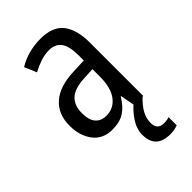

<svg xmlns="http://www.w3.org/2000/svg" viewBox="-233 -624 926 926"><g transform="rotate(-45 230.0 -161.5)"><path d="M236 -546Q318 -546 354.5 -499.5Q391 -453 391 -363V0H329L315 -75H312Q287 -32 254.5 -11Q222 10 172 10Q107 10 72.5 -35.5Q38 -81 38 -150Q38 -229 89 -273.5Q140 -318 239 -321L309 -324V-359Q309 -422 288 -450Q267 -478 225 -478Q197 -478 168 -468.5Q139 -459 109 -443L83 -505Q115 -525 154 -535.5Q193 -546 236 -546ZM252 -262Q183 -259 153 -231Q123 -203 123 -151Q123 -103 143 -80.5Q163 -58 198 -58Q248 -58 278.5 -98Q309 -138 309 -213V-265ZM324 117Q324 164 369 164Q381 164 389.5 162.5Q398 161 405 158V214Q395 218 382 220.5Q369 223 353 223Q255 223 255 129Q255 90 279.5 52.5Q304 15 339 -13L386 0Q352 33 338 60.5Q324 88 324 117Z"/></g></svg>

Font: Noto Sans Bengali UI Condensed
Style: Regular
Weight: 400
Width: 3
Designer: Jelle Bosma - Monotype Design Team
Foundry: Monotype Imaging Inc.
Version: Version 2.003; ttfautohint (v1.8.4.7-5d5b)